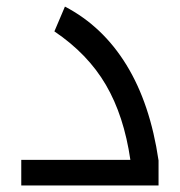

<svg xmlns="http://www.w3.org/2000/svg" viewBox="-20 -566 549 586"><path d="M44.9 -78.1H377.9Q358.4 -212.4 303.2 -306.9Q248 -401.4 146 -470.2L178.2 -545.9Q293.5 -485.8 366 -367.7Q438.5 -249.5 463.9 -76.2V0H44.9Z"/></svg>

Font: Noto Sans Kufi Arabic
Style: Regular
Weight: 400
Designer: Monotype Design team
Foundry: Monotype Imaging Inc.
Version: Version 1.02